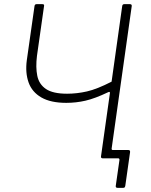

<svg xmlns="http://www.w3.org/2000/svg" viewBox="-20 -762 725 924"><path d="M546 142Q536 142 537 133L555 7Q555 0 549 0H495L517 -47Q517 -40 523 -40H598Q607 -40 606 -30L583 132Q582 137 580 139.5Q578 142 573 142ZM475 0Q465 0 466 -9L509 -314Q510 -323 500 -318Q437 -288 391.5 -277.5Q346 -267 299 -267Q224 -267 179 -293Q134 -319 117.5 -365.5Q101 -412 109 -472L146 -732Q147 -742 156 -742H183Q189 -742 191 -740Q193 -738 192 -733L158 -494Q151 -438 159.5 -397Q168 -356 201.5 -333.5Q235 -311 303 -311Q350 -311 398.5 -322Q447 -333 517 -369L568 -732Q569 -742 578 -742H605Q615 -742 614 -733L512 -10Q511 0 502 0Z"/></svg>

Font: Libre Franklin Thin
Style: Italic
Weight: 100
Italic angle: -8°
Designer: Pablo Impallari, Rodrigo Fuenzalida, Nhung Nguyen
Foundry: Impallari Type
Version: Version 3.000